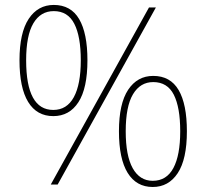

<svg xmlns="http://www.w3.org/2000/svg" viewBox="-20 -744 833 774"><path d="M196.8 -724.1Q265.6 -724.1 299.1 -667Q332.5 -609.9 332.5 -501Q332.5 -388.2 296.1 -332Q259.8 -275.9 194.8 -275.9Q128.4 -275.9 93.5 -333Q58.6 -390.1 58.6 -501Q58.6 -611.8 95.7 -668Q132.8 -724.1 196.8 -724.1ZM184.6 0 580.6 -713.9H608.4L212.4 0ZM196.8 -699.2Q143.6 -699.2 114.5 -650.1Q85.4 -601.1 85.4 -501Q85.4 -300.8 194.8 -300.8Q249.5 -300.8 277.6 -352.3Q305.7 -403.8 305.7 -501Q305.7 -597.2 279.5 -648.2Q253.4 -699.2 196.8 -699.2ZM597.7 -438Q666.5 -438 700 -381.1Q733.4 -324.2 733.4 -214.8Q733.4 -102.1 696.5 -46.1Q659.7 9.8 595.7 9.8Q529.8 9.8 494.6 -47.1Q459.5 -104 459.5 -214.8Q459.5 -326.2 496.6 -382.1Q533.7 -438 597.7 -438ZM597.7 -413.1Q545.4 -413.1 516.1 -364Q486.8 -314.9 486.8 -214.8Q486.8 -116.2 515.1 -65.7Q543.5 -15.1 595.7 -15.1Q651.4 -15.1 679 -66.7Q706.5 -118.2 706.5 -214.8Q706.5 -311 680.7 -362.1Q654.8 -413.1 597.7 -413.1Z"/></svg>

Font: Nokora Thin
Style: Regular
Weight: 100
Designer: Danh Hong
Version: Version 8.000; ttfautohint (v1.8.3)